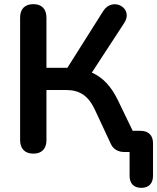

<svg xmlns="http://www.w3.org/2000/svg" viewBox="-20 -733 758 926"><path d="M662 173C697 173 718 152 718 115V-43C718 -81 695 -102 658 -102H620L548 -251C516 -316 477 -359 423 -383L579 -622C627 -694 523 -751 478 -680L305 -406H204V-648C204 -690 181 -713 141 -713C100 -713 77 -690 77 -648V-57C77 -16 100 8 141 8C182 8 204 -16 204 -57V-299H297C364 -299 406 -272 438 -203L515 -38C528 -10 555 0 578 0H605V115C605 152 625 173 662 173Z"/></svg>

Font: SN Pro SemiBold
Style: Regular
Weight: 600
Designer: Tobias Whetton
Foundry: Supernotes
Version: Version 1.003;Glyphs 3.3 (3324)